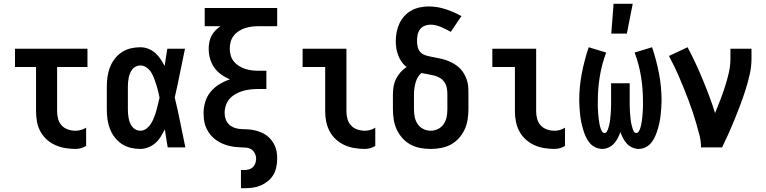

<svg xmlns="http://www.w3.org/2000/svg" viewBox="-20 -777 4040 1012"><path d="M378 8Q351 8 324 3.5Q297 -1 272 -12Q247 -23 226.5 -41.5Q206 -60 193 -84Q180 -108 175 -135Q170 -162 170 -189V-424H59V-520H441V-424H281V-189Q281 -169 286.5 -149.5Q292 -130 305.5 -115.5Q319 -101 338.5 -94.5Q358 -88 378 -88Q393 -88 407 -92Q421 -96 434 -104V-8Q421 0 407 4Q393 8 378 8Z M719 8Q694 8 668.5 2Q643 -4 621.5 -18.5Q600 -33 584 -54Q568 -75 559 -99Q550 -123 546.5 -148.5Q543 -174 543 -200V-320Q543 -346 546.5 -371.5Q550 -397 559 -421Q568 -445 584 -466Q600 -487 621.5 -501.5Q643 -516 668.5 -522Q694 -528 719 -528Q741 -528 761.5 -520Q782 -512 798 -498Q814 -484 826 -466Q838 -448 848 -429Q851 -452 854.5 -474.5Q858 -497 862 -520H955Q941 -456 928.5 -391.5Q916 -327 901 -263Q917 -198 930 -132Q943 -66 957 0H864Q860 -24 856 -48Q852 -72 849 -95Q839 -76 827.5 -57Q816 -38 799.5 -23.5Q783 -9 762 -0.5Q741 8 719 8ZM719 -88Q738 -88 752.5 -99.5Q767 -111 776.5 -126.5Q786 -142 792.5 -159Q799 -176 804 -193.5Q809 -211 813 -228.5Q817 -246 821 -263Q817 -281 813 -298Q809 -315 803.5 -331.5Q798 -348 792 -364.5Q786 -381 776.5 -396Q767 -411 752 -421.5Q737 -432 719 -432Q707 -432 696 -426.5Q685 -421 677.5 -411.5Q670 -402 665.5 -391Q661 -380 658.5 -368Q656 -356 655 -344Q654 -332 654 -320V-200Q654 -188 655 -176Q656 -164 658.5 -152Q661 -140 665.5 -129Q670 -118 677.5 -108.5Q685 -99 696 -93.5Q707 -88 719 -88Z M1250 215V119H1270Q1282 119 1293.5 115.5Q1305 112 1313.5 103.5Q1322 95 1326 83Q1330 71 1330 60Q1330 45 1323 31Q1316 17 1303.5 9.5Q1291 2 1275.5 1Q1260 0 1245.5 -0.5Q1231 -1 1216 -3Q1201 -5 1186.5 -8.5Q1172 -12 1158.5 -17.5Q1145 -23 1132 -30.5Q1119 -38 1107.5 -48Q1096 -58 1087 -69.5Q1078 -81 1071 -94.5Q1064 -108 1060 -122Q1056 -136 1054.5 -151Q1053 -166 1053 -181Q1053 -211 1062 -240.5Q1071 -270 1090.5 -293.5Q1110 -317 1136.5 -333Q1163 -349 1192 -359Q1167 -369 1145.5 -384.5Q1124 -400 1109 -421.5Q1094 -443 1087 -468.5Q1080 -494 1080 -520Q1080 -538 1083.5 -555.5Q1087 -573 1095 -588.5Q1103 -604 1115.5 -616.5Q1128 -629 1142 -639H1059V-735H1441V-639H1346Q1327 -639 1309 -637Q1291 -635 1273.5 -629.5Q1256 -624 1240 -614Q1224 -604 1212.5 -589.5Q1201 -575 1196 -557.5Q1191 -540 1191 -521Q1191 -503 1196 -485Q1201 -467 1212.5 -453Q1224 -439 1240 -429Q1256 -419 1273.5 -413.5Q1291 -408 1309 -406Q1327 -404 1346 -404H1384V-308H1346Q1325 -308 1304 -306Q1283 -304 1263 -298.5Q1243 -293 1224.5 -283Q1206 -273 1192 -258Q1178 -243 1171 -223Q1164 -203 1164 -182Q1164 -164 1170 -147.5Q1176 -131 1189 -119.5Q1202 -108 1219 -102.5Q1236 -97 1253.5 -96.5Q1271 -96 1288.5 -95Q1306 -94 1323 -90Q1340 -86 1356 -79.5Q1372 -73 1386 -62.5Q1400 -52 1411 -38Q1422 -24 1429 -8Q1436 8 1438.5 25Q1441 42 1441 59Q1441 81 1436.5 103Q1432 125 1421 144Q1410 163 1393 177Q1376 191 1355.5 200Q1335 209 1313.5 212Q1292 215 1270 215Z M1903 8Q1876 8 1848.5 3.5Q1821 -1 1796.5 -12Q1772 -23 1751.5 -41.5Q1731 -60 1718 -84Q1705 -108 1699.5 -135Q1694 -162 1694 -189V-424H1575V-520H1806V-189Q1806 -169 1811.5 -149.5Q1817 -130 1830.5 -115.5Q1844 -101 1863.5 -94.5Q1883 -88 1903 -88Q1917 -88 1931.5 -92Q1946 -96 1958 -104V-8Q1946 0 1931.5 4Q1917 8 1903 8Z M2250 8Q2223 8 2195.5 3Q2168 -2 2144 -15Q2120 -28 2101.5 -48.5Q2083 -69 2071.5 -93.5Q2060 -118 2055.5 -145.5Q2051 -173 2051 -200V-279Q2051 -300 2054.5 -321Q2058 -342 2067.5 -361Q2077 -380 2091 -396Q2105 -412 2123 -424Q2108 -435 2097 -451Q2086 -467 2079 -485Q2072 -503 2069 -522Q2066 -541 2066 -560Q2066 -583 2070.5 -607Q2075 -631 2085 -652.5Q2095 -674 2111 -692Q2127 -710 2148 -721.5Q2169 -733 2192.5 -738Q2216 -743 2239 -743Q2285 -743 2329 -728.5Q2373 -714 2412 -692L2356 -609Q2344 -616 2331 -622.5Q2318 -629 2305 -634.5Q2292 -640 2278 -643.5Q2264 -647 2249 -647Q2233 -647 2218 -641Q2203 -635 2193.5 -622Q2184 -609 2181 -593Q2178 -577 2178 -561Q2178 -546 2181.5 -530Q2185 -514 2195.5 -502.5Q2206 -491 2221.5 -486Q2237 -481 2252.5 -478Q2268 -475 2283.5 -472Q2299 -469 2314.5 -465Q2330 -461 2344.5 -455Q2359 -449 2372.5 -441Q2386 -433 2398 -422.5Q2410 -412 2419 -399Q2428 -386 2434.5 -371.5Q2441 -357 2444.5 -341.5Q2448 -326 2448.5 -310.5Q2449 -295 2449 -279V-200Q2449 -173 2444.5 -145.5Q2440 -118 2428.5 -93.5Q2417 -69 2398.5 -48.5Q2380 -28 2356 -15Q2332 -2 2304.5 3Q2277 8 2250 8ZM2250 -88Q2270 -88 2288.5 -97Q2307 -106 2318.5 -123Q2330 -140 2334 -160Q2338 -180 2338 -200V-279Q2338 -296 2335 -313Q2332 -330 2322.5 -344Q2313 -358 2298.5 -366.5Q2284 -375 2267.5 -379Q2251 -383 2234.5 -386Q2218 -389 2201 -392Q2189 -382 2181.5 -368.5Q2174 -355 2170 -340Q2166 -325 2164 -309.5Q2162 -294 2162 -279V-200Q2162 -180 2166 -160Q2170 -140 2181.5 -123Q2193 -106 2211.5 -97Q2230 -88 2250 -88Z M2903 8Q2876 8 2848.5 3.5Q2821 -1 2796.5 -12Q2772 -23 2751.5 -41.5Q2731 -60 2718 -84Q2705 -108 2699.5 -135Q2694 -162 2694 -189V-424H2575V-520H2806V-189Q2806 -169 2811.5 -149.5Q2817 -130 2830.5 -115.5Q2844 -101 2863.5 -94.5Q2883 -88 2903 -88Q2917 -88 2931.5 -92Q2946 -96 2958 -104V-8Q2946 0 2931.5 4Q2917 8 2903 8Z M3154 8Q3135 8 3117 -1Q3099 -10 3087 -25Q3075 -40 3067 -58Q3059 -76 3053.5 -94.5Q3048 -113 3044 -132Q3040 -151 3038 -170Q3036 -189 3034.5 -208.5Q3033 -228 3033 -247Q3033 -319 3046.5 -389.5Q3060 -460 3083 -528L3175 -500Q3152 -439 3141.5 -374.5Q3131 -310 3131 -245Q3131 -238 3131 -230.5Q3131 -223 3131 -215.5Q3131 -208 3131.5 -200.5Q3132 -193 3132.5 -185.5Q3133 -178 3133.5 -170.5Q3134 -163 3135 -155.5Q3136 -148 3137 -140.5Q3138 -133 3139.5 -125.5Q3141 -118 3142.5 -111Q3144 -104 3147 -96.5Q3150 -89 3154.5 -82.5Q3159 -76 3166 -76Q3174 -76 3178.5 -83.5Q3183 -91 3185.5 -99Q3188 -107 3190 -114.5Q3192 -122 3193.5 -130Q3195 -138 3196 -146.5Q3197 -155 3197.5 -163Q3198 -171 3199 -179Q3200 -187 3200 -195Q3200 -203 3200.5 -211Q3201 -219 3201 -227.5Q3201 -236 3201 -244Q3201 -252 3201 -260V-338H3299V-260Q3299 -252 3299 -244Q3299 -236 3299 -227.5Q3299 -219 3299.5 -211Q3300 -203 3300 -195Q3300 -187 3301 -179Q3302 -171 3302.5 -163Q3303 -155 3304 -146.5Q3305 -138 3306.5 -130Q3308 -122 3310 -114.5Q3312 -107 3314.5 -99Q3317 -91 3321.5 -83.5Q3326 -76 3334 -76Q3341 -76 3345.5 -82.5Q3350 -89 3353 -96.5Q3356 -104 3357.5 -111Q3359 -118 3360.5 -125.5Q3362 -133 3363 -140.5Q3364 -148 3365 -155.5Q3366 -163 3366.5 -170.5Q3367 -178 3367.5 -185.5Q3368 -193 3368.5 -200.5Q3369 -208 3369 -215.5Q3369 -223 3369 -230.5Q3369 -238 3369 -245Q3369 -310 3358.5 -374.5Q3348 -439 3325 -500L3417 -528Q3440 -460 3453.5 -389.5Q3467 -319 3467 -247Q3467 -228 3465.5 -208.5Q3464 -189 3462 -170Q3460 -151 3456 -132Q3452 -113 3446.5 -94.5Q3441 -76 3433 -58Q3425 -40 3413 -25Q3401 -10 3383 -1Q3365 8 3346 8Q3329 8 3312.5 0.5Q3296 -7 3284 -20Q3272 -33 3264 -48.5Q3256 -64 3250 -81Q3244 -64 3236 -48.5Q3228 -33 3216 -20Q3204 -7 3187.5 0.5Q3171 8 3154 8ZM3202 -600 3214 -757H3315L3284 -600Z M3675 0Q3675 -32 3667 -63.5Q3659 -95 3650 -126Q3641 -157 3631 -187Q3621 -217 3609.5 -247.5Q3598 -278 3586 -307.5Q3574 -337 3561.5 -366.5Q3549 -396 3535 -425Q3521 -454 3506 -482L3604 -528Q3626 -487 3646 -444Q3666 -401 3684 -357.5Q3702 -314 3718.5 -270Q3735 -226 3749 -181Q3763 -215 3776.5 -250Q3790 -285 3801.5 -321Q3813 -357 3821.5 -393.5Q3830 -430 3830 -468V-520H3941V-468Q3941 -427 3932 -386.5Q3923 -346 3910.5 -306.5Q3898 -267 3883.5 -228Q3869 -189 3853.5 -151Q3838 -113 3821 -75Q3804 -37 3786 0Z"/></svg>

Font: Iosevka Term Curly
Style: Bold
Weight: 700
Designer: Belleve Invis
Foundry: Belleve Invis
Version: Version 32.3.0